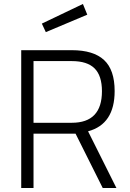

<svg xmlns="http://www.w3.org/2000/svg" viewBox="-20 -948 655 968"><path d="M149 -274V0H87V-695H342Q451 -695 504.5 -645.5Q558 -596 558 -489Q558 -322 424 -286L567 0H498L361 -274ZM494 -488Q494 -566 457 -603Q420 -640 342 -640H149V-329H342Q494 -329 494 -488ZM191 -829 398 -928 420 -874 211 -786Z"/></svg>

Font: Titillium Web
Style: Light
Weight: 300
Version: Version 1.001;PS 57.000;hotconv 1.0.70;makeotf.lib2.5.55311